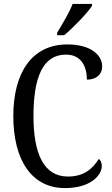

<svg xmlns="http://www.w3.org/2000/svg" viewBox="-20 -951 573 981"><path d="M272 -784V-771H308C357 -812 428 -886 450 -921V-931H351C334 -886 300 -831 272 -784ZM312 10C444 10 500 -56 500 -103C500 -119 494 -133 485 -139C454 -91 412 -49 327 -49C203 -49 151 -167 151 -358C151 -554 198 -672 317 -672C397 -672 424 -608 424 -544C471 -544 502 -570 502 -611C502 -673 440 -724 324 -724C142 -724 48 -578 48 -358C48 -137 139 10 312 10Z"/></svg>

Font: Noto Serif Bengali Condensed
Style: Regular
Weight: 400
Width: 3
Designer: Juan Bruce, Universal Thirst, Indian Type Foundry and the Monotype Design Team.
Foundry: Monotype Imaging Inc.
Version: Version 2.003